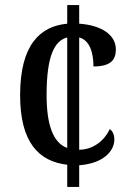

<svg xmlns="http://www.w3.org/2000/svg" viewBox="-20 -734 520 754"><path d="M244 -87V0H291V-85C385 -92 429 -140 429 -186C429 -204 423 -219 411 -227C392 -185 348 -146 291 -146V-587C332 -576 347 -528 347 -473C415 -473 435 -499 435 -540C435 -598 377 -635 291 -641V-714H244V-641C138 -631 59 -559 59 -360C59 -175 132 -100 244 -87ZM244 -587V-153C188 -173 163 -245 163 -361C163 -515 194 -574 244 -587Z"/></svg>

Font: Noto Serif Sinhala Condensed Medium
Style: Regular
Weight: 500
Width: 3
Designer: Jelle Bosma - Monotype Design Team
Foundry: Monotype Imaging Inc.
Version: Version 2.007